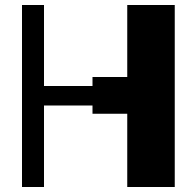

<svg xmlns="http://www.w3.org/2000/svg" viewBox="-20 -748 771 768"><path d="M156 -326V0H68V-728H156V-404H350V-440H489V-728H679V0H489V-293H350V-326Z"/></svg>

Font: Hjärnsläpp Display
Style: Regular
Weight: 400
Designer: Baptiste Guesnon
Foundry: Bloom Type
Version: Version 1.000